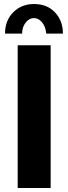

<svg xmlns="http://www.w3.org/2000/svg" viewBox="-20 -935 340 955"><path d="M210 -768H293Q293 -832 253 -874Q214 -915 149 -915Q87 -915 46 -874Q5 -833 5 -768H90Q90 -800 107.5 -822.5Q125 -845 149 -845Q172 -845 189.5 -823.5Q207 -802 210 -768ZM232 -710H68V0H232Z"/></svg>

Font: RT Raleway ExtraBold
Style: Regular
Weight: 400
Designer: Matt McInerney, Pablo Impallari, Rodrigo Fuenzalida — Edited by Milan Moffatt in April 2016
Foundry: Matt McInerney, Pablo Impallari, Rodrigo Fuenzalida — Edited by Milan Moffatt in April 2016
Version: Version 3.001